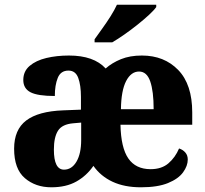

<svg xmlns="http://www.w3.org/2000/svg" viewBox="-20 -786 873 816"><path d="M198 10Q131 10 85.5 -29Q40 -68 40 -154Q40 -235 91.5 -274Q143 -313 248 -317L324 -320V-374Q324 -424 312.5 -455Q301 -486 271 -486Q238 -486 225.5 -455Q213 -424 213 -378Q140 -378 109.5 -394Q79 -410 79 -446Q79 -483 106 -506Q133 -529 177 -539.5Q221 -550 273 -550Q379 -550 429 -495Q456 -519 494 -534.5Q532 -550 583 -550Q678 -550 737.5 -488.5Q797 -427 797 -308V-256H492Q494 -158 525.5 -112.5Q557 -67 620 -67Q667 -67 696 -92Q725 -117 741 -155Q757 -150 767.5 -138Q778 -126 778 -108Q778 -81 758 -53.5Q738 -26 694 -8Q650 10 579 10Q509 10 458.5 -13.5Q408 -37 377 -81Q348 -39 304.5 -14.5Q261 10 198 10ZM633 -322Q633 -398 618.5 -440Q604 -482 571 -482Q537 -482 516 -441.5Q495 -401 494 -322ZM252 -65Q285 -65 305 -99Q325 -133 325 -191V-265L291 -262Q244 -258 226.5 -230.5Q209 -203 209 -150Q209 -65 252 -65ZM382 -619Q396 -639 414.5 -664.5Q433 -690 450 -717Q467 -744 477 -766H644V-756Q635 -743 614 -723.5Q593 -704 565.5 -682Q538 -660 509.5 -640Q481 -620 457 -606H382Z"/></svg>

Font: Noto Serif SemiCondensed ExtraBold
Style: Regular
Weight: 800
Width: 4
Designer: Monotype Design Team
Foundry: Monotype Imaging Inc.
Version: Version 2.015